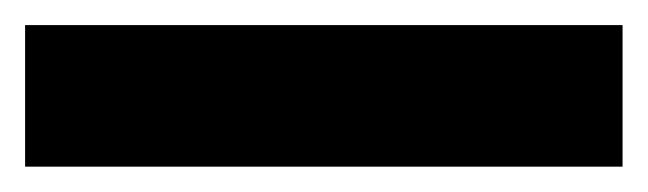

<svg xmlns="http://www.w3.org/2000/svg" viewBox="-20 -20 516 153"><path d="M476.1 112.8H0V0H476.1Z"/></svg>

Font: Inter RS Variable
Style: Regular
Weight: 400
Designer: Rasmus Andersson (customised by Maria Ramos and Noel Pretorius)
Foundry: rsms
Version: Version 3.001;Glyphs 3.2.3 (3260)